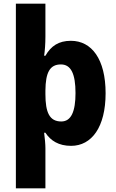

<svg xmlns="http://www.w3.org/2000/svg" viewBox="-20 -873 631 1040"><path d="M552 -368C552 -552 477 -652 364 -652C298 -652 256 -624 226 -571H219C223 -597 226 -636 226 -674V-853H66V147H226V-70C226 -91 223 -124 219 -154H226C254 -111 298 -83 365 -83C477 -83 552 -185 552 -368ZM389 -369C389 -270 366 -215 312 -215C248 -215 226 -264 226 -363V-383C227 -479 249 -524 310 -524C365 -524 389 -472 389 -369Z"/></svg>

Font: Noto Sans Kannada UI SemiCondensed ExtraBold
Style: Regular
Weight: 800
Width: 4
Designer: Jelle Bosma - Monotype Design Team
Foundry: Monotype Imaging Inc.
Version: Version 2.005